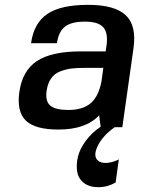

<svg xmlns="http://www.w3.org/2000/svg" viewBox="-20 -530 594 800"><path d="M399.4 -2 393.1 -49.8Q338.4 9.8 223.6 9.8Q126.5 9.8 87.9 -27.3Q49.3 -64.5 60.5 -146Q72.8 -235.4 133.8 -275.6Q194.8 -315.9 317.4 -315.9H420.4L423.8 -339.8Q431.2 -393.1 410.2 -416.5Q389.2 -439.9 334 -439.9Q277.8 -439.9 251 -419.2Q224.1 -398.4 217.3 -350.1H109.4Q121.1 -434.1 177.2 -471.9Q233.4 -509.8 346.7 -509.8Q458.5 -509.8 504.2 -466.3Q549.8 -422.9 536.1 -328.1L489.7 0H458Q407.2 35.6 386.2 80.1Q367.2 121.1 388.2 139.2Q399.4 148.9 419.9 148.9Q432.1 148.9 446 145.3Q460 141.6 467.8 137.7L475.1 133.8L461.9 230Q428.7 250 388.7 250Q352.5 250 329.6 232.2Q306.6 214.4 301.8 185.8Q296.9 157.2 304.4 124.3Q312 91.3 337.2 57.1Q362.3 22.9 399.4 -2ZM410.6 -247.1H329.6Q298.3 -247.1 276.9 -244.4Q255.4 -241.7 231.4 -232.7Q207.5 -223.6 193.1 -203.4Q178.7 -183.1 174.3 -151.9Q168 -108.4 189.5 -90.1Q210.9 -71.8 265.1 -71.8Q325.2 -71.8 358.2 -100.3Q391.1 -128.9 402.8 -190.9Z"/></svg>

Font: Fivo Sans Med
Style: Regular
Weight: 450
Designer: Alexander Slobzheninov
Foundry: Alexander Slobzheninov
Version: 1.0